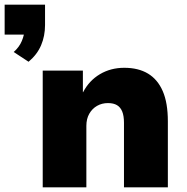

<svg xmlns="http://www.w3.org/2000/svg" viewBox="-49 -807 805 827"><path d="M74 -541 10 -583Q34 -604 45 -630.5Q56 -657 56 -678L91 -658H-29V-787H145V-699Q145 -652 128 -612Q111 -572 74 -541ZM135 0V-503H308V-410H309Q335 -460 381.5 -487.5Q428 -515 486 -515Q547 -515 588.5 -490Q630 -465 652 -414.5Q674 -364 674 -284V0H485V-278Q485 -308 477.5 -326.5Q470 -345 455 -354Q440 -363 416 -363Q390 -363 369 -351Q348 -339 335.5 -317Q323 -295 323 -265V0Z"/></svg>

Font: Nunito Sans 8pt Black
Style: Regular
Weight: 900
Version: Version 3.101;gftools[0.9.27]